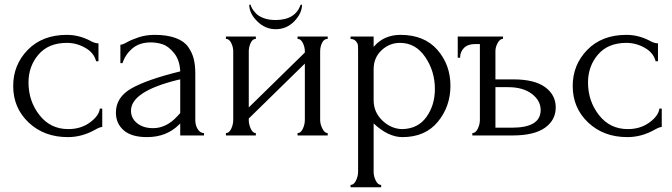

<svg xmlns="http://www.w3.org/2000/svg" viewBox="-20 -575 2851 815"><path d="M414 -114V-36Q404 -36 383 -24Q328 7 268 7Q167 7 101.5 -55Q36 -117 36 -210Q36 -300 98 -363.5Q160 -427 264 -427Q315 -427 363 -402Q382 -391 398 -391V-315H388Q379 -351 342 -372Q305 -393 264 -393Q186 -393 143.5 -343.5Q101 -294 101 -225Q101 -146 147.5 -86.5Q194 -27 270 -27Q323 -27 361.5 -55Q400 -83 404 -114Z M846 0H745V-51L740 -46Q687 7 604 7Q538 7 505 -22Q472 -51 472 -97Q472 -162 537.5 -199.5Q603 -237 745 -272Q743 -320 719 -349.5Q695 -379 670.5 -387Q646 -395 620 -395Q572 -395 542 -369.5Q512 -344 500 -307H491V-385Q500 -385 518.5 -395.5Q537 -406 568 -416.5Q599 -427 637 -427Q690 -427 726 -413.5Q762 -400 779 -375.5Q796 -351 802.5 -324.5Q809 -298 809 -263V-65Q809 -43 819.5 -26.5Q830 -10 846 -10ZM734 -83 745 -95V-238L735 -236Q536 -187 536 -105Q536 -73 562 -52Q588 -31 630 -31Q687 -31 734 -83Z M1339 -358V-65Q1339 -48 1348.5 -29Q1358 -10 1371 -10V0H1243V-10Q1257 -10 1265.5 -28.5Q1274 -47 1274 -65V-305L1036 -72V-65Q1036 -47 1044.5 -28.5Q1053 -10 1066 -10V0H939V-10Q953 -10 961.5 -28.5Q970 -47 970 -65V-358Q970 -375 961.5 -392.5Q953 -410 939 -410V-420H1066V-410Q1052 -410 1044 -392.5Q1036 -375 1036 -358V-119L1274 -352V-358Q1274 -375 1265.5 -392.5Q1257 -410 1243 -410V-420H1371V-410Q1355 -410 1347 -393Q1339 -376 1339 -358ZM1256 -555H1262Q1262 -519 1229.5 -485Q1197 -451 1150 -451Q1106 -451 1072 -484.5Q1038 -518 1038 -555H1044Q1045 -548 1050.5 -538.5Q1056 -529 1067 -517.5Q1078 -506 1099.5 -498Q1121 -490 1149 -490Q1234 -490 1256 -555Z M1680 -427Q1781 -427 1836.5 -363.5Q1892 -300 1892 -211Q1892 -123 1838.5 -58Q1785 7 1688 7Q1628 7 1566 -51V155Q1566 173 1575 191.5Q1584 210 1598 210V220H1468V210Q1482 210 1491 191.5Q1500 173 1500 155V-361Q1500 -377 1499 -384.5Q1498 -392 1490.5 -400.5Q1483 -409 1468 -410V-420H1566V-376Q1609 -427 1680 -427ZM1689 -27Q1755 -29 1790.5 -79Q1826 -129 1826 -197Q1826 -273 1785 -333Q1744 -393 1678 -393Q1633 -393 1599.5 -361.5Q1566 -330 1566 -281V-150Q1566 -98 1604 -62.5Q1642 -27 1689 -27Z M2083 -238H2160Q2249 -238 2294 -205Q2339 -172 2339 -119Q2339 -65 2293 -32.5Q2247 0 2155 0H1985V-10Q1999 -10 2008 -28.5Q2017 -47 2017 -65V-388H1997Q1966 -388 1949.5 -371.5Q1933 -355 1933 -330H1923V-420H2115V-410Q2102 -410 2092.5 -392.5Q2083 -375 2083 -358ZM2083 -33H2153Q2275 -33 2275 -108Q2275 -148 2237.5 -176.5Q2200 -205 2137 -205H2083Z M2789 -114V-36Q2779 -36 2758 -24Q2703 7 2643 7Q2542 7 2476.5 -55Q2411 -117 2411 -210Q2411 -300 2473 -363.5Q2535 -427 2639 -427Q2690 -427 2738 -402Q2757 -391 2773 -391V-315H2763Q2754 -351 2717 -372Q2680 -393 2639 -393Q2561 -393 2518.5 -343.5Q2476 -294 2476 -225Q2476 -146 2522.5 -86.5Q2569 -27 2645 -27Q2698 -27 2736.5 -55Q2775 -83 2779 -114Z"/></svg>

Font: Forum
Style: Regular
Weight: 400
Designer: Denis Masharov
Foundry: Denis Masharov
Version: Version 1.000